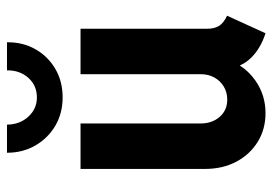

<svg xmlns="http://www.w3.org/2000/svg" viewBox="-137 -651 795 561"><g transform="rotate(-90 260.5 -370.5)"><path d="M210.4 7.8Q163.6 7.8 126.7 -14.9Q89.8 -37.6 68.6 -77.4Q47.4 -117.2 47.4 -169.4V-532.7H180.2V-182.1Q180.2 -148.4 199.5 -126.2Q218.8 -104 250 -104Q271 -104 287.8 -114Q304.7 -124 314.5 -141.6Q324.2 -159.2 324.2 -181.2V-532.7H457V-163.1Q457 -141.1 465.6 -127.7Q474.1 -114.3 495.1 -104.5L443.8 7.8Q398.9 -6.8 372.1 -34.4Q345.2 -62 343.8 -95.2L369.6 -66.4H321.3L364.7 -99.1Q348.1 -51.8 305.9 -22Q263.7 7.8 210.4 7.8ZM256.3 -585Q210 -585 173.6 -606.4Q137.2 -627.9 116 -664.6Q94.7 -701.2 94.7 -747.6H176.8Q177.2 -710 200.2 -685.1Q223.1 -660.2 256.3 -660.2Q291 -660.2 313.5 -685.1Q335.9 -710 335.4 -747.6H417.5Q418 -701.2 397.2 -664.6Q376.5 -627.9 339.8 -606.4Q303.2 -585 256.3 -585Z"/></g></svg>

Font: Reddit Sans Condensed
Style: Bold
Weight: 700
Designer: Stephen Hutchings
Foundry: Reddit
Version: Version 1.014